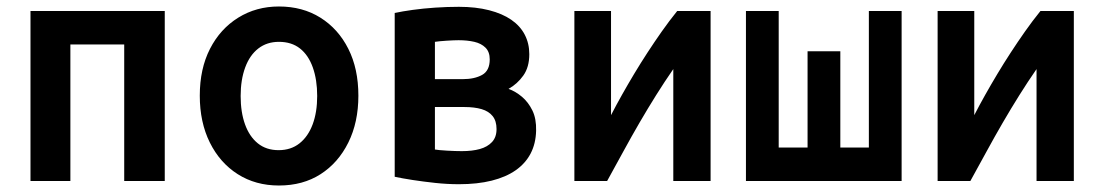

<svg xmlns="http://www.w3.org/2000/svg" viewBox="-20 -558 3400 592"><path d="M74 0V-524H488V0H363V-421H197V0Z M840 14Q768 14 713 -21Q658 -56 627 -118.5Q596 -181 596 -263Q596 -346 627.5 -407.5Q659 -469 714.5 -503.5Q770 -538 840 -538Q913 -538 968 -503.5Q1023 -469 1054 -407.5Q1085 -346 1085 -263Q1085 -181 1054 -118.5Q1023 -56 968.5 -21Q914 14 840 14ZM839 -95Q877 -95 903.5 -116Q930 -137 944 -174.5Q958 -212 958 -262Q958 -312 944.5 -350Q931 -388 905 -408.5Q879 -429 840 -429Q803 -429 776.5 -408.5Q750 -388 736 -350Q722 -312 722 -262Q722 -212 735.5 -174.5Q749 -137 775 -116Q801 -95 839 -95Z M1395 10Q1359 10 1322 6Q1285 2 1252.5 -3Q1220 -8 1197 -13V-518Q1220 -523 1252.5 -527.5Q1285 -532 1322 -534.5Q1359 -537 1395 -537Q1447 -537 1488 -526.5Q1529 -516 1556.5 -497Q1584 -478 1598 -451Q1612 -424 1612 -391Q1612 -351 1593.5 -325Q1575 -299 1548 -284Q1570 -276 1589.5 -259.5Q1609 -243 1621.5 -217.5Q1634 -192 1633 -155Q1632 -115 1616 -84.5Q1600 -54 1570 -33Q1540 -12 1496 -1Q1452 10 1395 10ZM1404 -92Q1436 -92 1459.5 -98.5Q1483 -105 1497 -120Q1511 -135 1511 -160Q1511 -185 1499 -200Q1487 -215 1465 -221.5Q1443 -228 1412 -228H1321V-97Q1332 -95 1358.5 -93.5Q1385 -92 1404 -92ZM1321 -314H1407Q1443 -314 1466.5 -327Q1490 -340 1490 -375Q1490 -398 1477 -411Q1464 -424 1442.5 -429Q1421 -434 1394 -434Q1380 -434 1357 -432.5Q1334 -431 1321 -429Z M1751 0V-524H1864V-203Q1880 -234 1898 -266Q1916 -298 1935.5 -330.5Q1955 -363 1976.5 -396Q1998 -429 2020.5 -461Q2043 -493 2068 -524H2171V0H2056V-345Q2029 -306 2003 -264.5Q1977 -223 1952 -180Q1927 -137 1902.5 -92Q1878 -47 1852 0Z M2280 0V-524H2381V-103H2470V-400H2571V-103H2659V-524H2760V0Z M2871 0V-524H2984V-203Q3000 -234 3018 -266Q3036 -298 3055.5 -330.5Q3075 -363 3096.5 -396Q3118 -429 3140.5 -461Q3163 -493 3188 -524H3291V0H3176V-345Q3149 -306 3123 -264.5Q3097 -223 3072 -180Q3047 -137 3022.5 -92Q2998 -47 2972 0Z"/></svg>

Font: Ubuntu Sans Mono SemiBold
Style: Regular
Weight: 600
Monospace: yes
Designer: Dalton Maag Ltd
Foundry: Dalton Maag Ltd
Version: Version 1.006